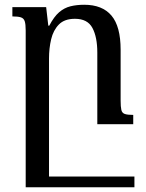

<svg xmlns="http://www.w3.org/2000/svg" viewBox="-20 -522 612 807"><path d="M487 -100Q487 -73 490 -60Q493 -47 504.5 -43Q516 -39 540 -39V0H389V-301Q389 -366 368.5 -404.5Q348 -443 295 -443Q251 -443 227.5 -419Q204 -395 195 -357Q186 -319 186 -276V265H88V-394Q88 -420 84 -432.5Q80 -445 68 -449Q56 -453 32 -453V-492H174L183 -414H187Q207 -452 228.5 -470.5Q250 -489 276 -495.5Q302 -502 334 -502Q410 -502 448.5 -456.5Q487 -411 487 -313ZM98 265V220H545V265Z"/></svg>

Font: Noto Serif Armenian
Style: Regular
Weight: 400
Designer: Monotype Design Team
Foundry: Monotype Imaging Inc.
Version: Version 2.007